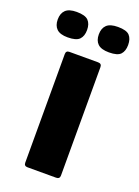

<svg xmlns="http://www.w3.org/2000/svg" viewBox="-155 -682 536 738"><g transform="rotate(20 113.0 -313.0)"><path d="M186 -14Q186 0 171 0H54Q40 0 40 -14V-458Q40 -472 54 -472H171Q186 -472 186 -458ZM89 -574Q89 -549 76 -535.5Q63 -522 28 -522Q-3 -522 -17 -535.5Q-31 -549 -31 -574Q-31 -599 -17 -612.5Q-3 -626 28 -626Q63 -626 76 -612.5Q89 -599 89 -574ZM257 -574Q257 -549 244.5 -535.5Q232 -522 197 -522Q165 -522 151 -535.5Q137 -549 137 -574Q137 -599 151 -612.5Q165 -626 197 -626Q232 -626 244.5 -612.5Q257 -599 257 -574Z"/></g></svg>

Font: Glory Thin ExtraBold
Style: Regular
Weight: 800
Version: Version 1.011